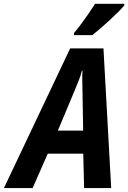

<svg xmlns="http://www.w3.org/2000/svg" viewBox="-81 -963 657 983"><path d="M-61 0 278.3 -715.3H448.7L488.3 0H349.6L345.2 -176.3H163.6L85.9 0ZM215.3 -294.4H344.7L341.3 -495.1Q340.8 -522 340.3 -547.9Q339.8 -573.7 341.3 -601.1H338.4Q332 -576.7 322.8 -552.5Q313.5 -528.3 301.8 -501ZM297.4 -783.2 298.3 -794.4Q316.9 -816.4 335.9 -842Q355 -867.7 372.8 -893.8Q390.6 -919.9 405.8 -943.4H555.7L555.2 -935.1Q544.4 -921.9 523.7 -901.1Q502.9 -880.4 478.3 -857.7Q453.6 -835 430.4 -815.2Q407.2 -795.4 391.6 -783.2Z"/></svg>

Font: Open Sans SemiCondensed
Style: Bold Italic
Weight: 700
Width: 4
Italic angle: -12°
Designer: Monotype Design Team
Foundry: Monotype Imaging Inc.
Version: Version 3.003